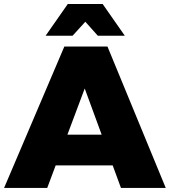

<svg xmlns="http://www.w3.org/2000/svg" viewBox="-28 -932 842 952"><path d="M395 -824.2 332 -754.9H198.2L308.1 -912.1H481L590.8 -754.9H457ZM571.8 0 530.8 -111.8H248L206.1 0H-7.8L291 -701.2H504.9L793.9 0ZM306.2 -264.2H476.1L392.1 -493.2Z"/></svg>

Font: Montserrat arm ExtraBold
Style: Regular
Weight: 800
Designer: Julieta Ulanovsky
Foundry: Julieta Ulanovsky
Version: Version 6.000;PS 006.000;hotconv 1.0.88;makeotf.lib2.5.64775